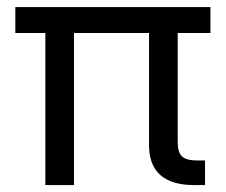

<svg xmlns="http://www.w3.org/2000/svg" viewBox="-20 -536 654 556"><path d="M543.5 0Q499.3 0 470.1 -12.9Q440.9 -25.9 426.3 -51.6Q411.6 -77.3 411.6 -116.2V-496.1H494.6V-125.1Q494.6 -94.7 507.1 -83Q519.5 -71.3 551.3 -71.3H573.7V0ZM111.3 -496.1H194.3V0H111.3ZM24.4 -515.6H589.4V-440.4H24.4Z"/></svg>

Font: Intratopia Thin
Style: Regular
Weight: 100
Designer: Rasmus Andersson
Foundry: rsms
Version: Version 3.000;Glyphs 3.2.3 (3260)